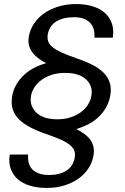

<svg xmlns="http://www.w3.org/2000/svg" viewBox="-20 -732 615 948"><path d="M123 -555Q129 -587 148 -615.5Q167 -644 197 -665.5Q227 -687 267.5 -699.5Q308 -712 356 -712Q401 -712 437 -701Q473 -690 497 -669Q521 -648 532 -617Q543 -586 537 -546H446Q448 -566 443.5 -584.5Q439 -603 427 -617Q415 -631 395 -639Q375 -647 345 -647Q292 -647 258 -626Q224 -605 216 -563Q213 -544 217.5 -529Q222 -514 238 -500.5Q254 -487 283 -473.5Q312 -460 356 -445Q400 -430 434 -413Q468 -396 490.5 -374Q513 -352 522 -323.5Q531 -295 524 -258Q514 -203 472.5 -160Q431 -117 357 -95Q378 -84 395.5 -71.5Q413 -59 425 -43Q437 -27 441.5 -6.5Q446 14 441 39Q435 71 416.5 99.5Q398 128 368 149.5Q338 171 298 183.5Q258 196 210 196Q165 196 128.5 185Q92 174 68 153Q44 132 33 101.5Q22 71 28 31H119Q117 52 121.5 70.5Q126 89 138 102.5Q150 116 171 124Q192 132 222 132Q274 132 307.5 111Q341 90 349 46Q352 27 347 12.5Q342 -2 326 -15.5Q310 -29 281.5 -42Q253 -55 209 -70Q165 -85 131 -102.5Q97 -120 74.5 -142Q52 -164 43 -192Q34 -220 40 -258Q50 -313 93 -356.5Q136 -400 208 -420Q187 -431 169.5 -444Q152 -457 140 -473Q128 -489 123 -509Q118 -529 123 -555ZM431 -258Q440 -307 405.5 -339.5Q371 -372 301 -372Q266 -372 237 -363Q208 -354 186 -338Q164 -322 150.5 -301.5Q137 -281 133 -258Q125 -210 159 -176.5Q193 -143 264 -143Q299 -143 328 -152.5Q357 -162 378.5 -177.5Q400 -193 413.5 -214Q427 -235 431 -258Z"/></svg>

Font: SVN-Poppins
Style: Italic
Weight: 400
Italic angle: -10°
Designer: Ninad Kale (Devanagari), Jonny Pinhorn (Latin)
Foundry: Indian Type Foundry
Version: Version 3.002 2017; ttfautohint (v1.8.3)